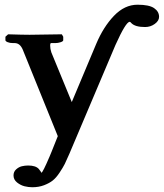

<svg xmlns="http://www.w3.org/2000/svg" viewBox="-20 -579 692 811"><path d="M467.8 -389.2 272.9 70.8Q261.2 98.1 253.7 113.3Q246.1 128.4 231.7 150.1Q217.3 171.9 202.9 183.3Q188.5 194.8 166 203.4Q143.6 211.9 116.2 211.9Q100.6 211.9 83.7 207.8Q66.9 203.6 52 191.7Q37.1 179.7 37.1 162.1Q37.1 146.5 48.1 136.5Q59.1 126.5 72 123.3Q85 120.1 99.1 120.1Q130.9 120.1 144 134.8Q155.8 149.9 154.8 150.9Q160.6 149.9 189.9 81.1L198.2 61L224.1 -3.9L76.2 -369.1Q64.5 -397 42 -397H35.2Q21.5 -397 12.2 -400.9Q2.9 -404.8 2.9 -409.2V-423.8L14.2 -434.1Q76.2 -432.1 105 -432.1L241.2 -434.1L247.1 -423.8V-409.2Q247.1 -404.3 235.8 -400.6Q224.6 -397 213.9 -397H195.8Q191.9 -397 191.9 -386.2Q191.9 -372.6 196.8 -357.9L283.2 -147.9L386.2 -393.1Q416.5 -465.3 461.4 -512.2Q506.3 -559.1 561 -559.1Q609.9 -559.1 630.9 -544.7Q651.9 -530.3 651.9 -507.8Q651.9 -491.2 633.8 -478Q615.7 -464.8 592.8 -464.8Q551.3 -464.8 535.2 -481Q530.8 -486.8 527.8 -486.8Q511.7 -486.8 467.8 -389.2Z"/></svg>

Font: Linux Libertine G
Style: Semibold
Weight: 600
Designer: Philipp H. Poll
Foundry: Philipp H. Poll
Version: Version 5.1.1